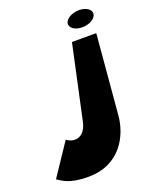

<svg xmlns="http://www.w3.org/2000/svg" viewBox="-303 -675 917 1143"><g transform="rotate(-20 155.5 -104.0)"><path d="M341 -580C384 -580 417 -558 415 -531C413 -502 373 -477 325 -477C278 -477 245 -502 251 -531C258 -558 297 -580 341 -580ZM136 51C124 109 93 137 55 137C27 137 3 118 3 118L-132 320C-102 338 -66 372 55 372C259 372 336 211 347 92L391 -416H237Z"/></g></svg>

Font: Hussar Milosc
Style: Bold
Weight: 700
Foundry: Cannot Into Space Fonts
Version: Version 1.02